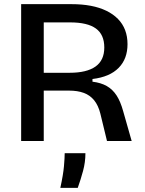

<svg xmlns="http://www.w3.org/2000/svg" viewBox="-20 -680 700 926"><path d="M82 0V-660H324Q376 -660 418 -652Q460 -644 493 -628Q526 -612 549 -588.5Q572 -565 583.5 -534.5Q595 -504 595 -467Q595 -432 584.5 -403.5Q574 -375 552.5 -353Q531 -331 499.5 -317.5Q468 -304 426 -299V-286Q467 -281 495 -265Q523 -249 542 -220Q561 -191 574 -144L615 0H496L464 -132Q454 -172 434 -196.5Q414 -221 384 -232Q354 -243 313 -243H191V0ZM191 -329H316Q398 -329 440.5 -359Q483 -389 483 -451Q483 -513 442.5 -542.5Q402 -572 318 -572H191ZM271 226Q285 162 288.5 121.5Q292 81 292 59H392Q392 102 380.5 144.5Q369 187 355 226Z"/></svg>

Font: Bricolage Grotesque 96pt ExtraBold Medium
Style: Regular
Weight: 500
Version: Version 1.001;gftools[0.9.33.dev8+g029e19f]